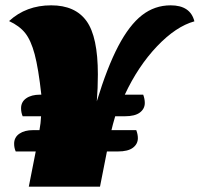

<svg xmlns="http://www.w3.org/2000/svg" viewBox="-20 -700 749 720"><path d="M172 -680Q262 -680 304.5 -621Q347 -562 347 -421Q347 -369 343 -320Q382 -448 423.5 -527Q465 -606 512.5 -643Q560 -680 620 -680Q694 -680 709 -620Q640 -601 569 -526.5Q498 -452 448 -345H517Q523 -329 523 -314Q523 -292 504.5 -278Q486 -264 448 -264H412Q402 -230 398 -212H491Q497 -196 497 -182Q497 -160 478.5 -146Q460 -132 422 -132H381L355 0H88L114 -132H39Q33 -145 33 -161Q33 -185 52.5 -198.5Q72 -212 104 -212H128Q133 -239 134 -264H65Q59 -278 59 -294Q59 -318 78.5 -331.5Q98 -345 130 -345H135Q124 -444 110 -496.5Q96 -549 74.5 -576Q53 -603 14 -621Q78 -680 172 -680Z"/></svg>

Font: Sansita Black Italic
Style: Regular
Weight: 900
Italic angle: -11°
Designer: Pablo Cosgaya
Foundry: Omnibus-Type
Version: Version 1.006